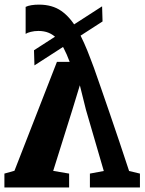

<svg xmlns="http://www.w3.org/2000/svg" viewBox="-20 -830 640 850"><path d="M152.5 -809.5Q211.5 -809.5 251.5 -781.5Q291.5 -753.5 322 -699.8Q352.5 -646 381 -569Q384 -562.5 395.8 -529.8Q407.5 -497 425.2 -445.8Q443 -394.5 464.5 -332Q486 -269.5 508.5 -202.5Q531 -135.5 551.5 -73L599.5 -61.5V0H378V-61.5L439.5 -73L360.5 -344L333.5 -452.5L300.5 -344.5L215.5 -73.5L286 -61.5V0H-0.5V-61.5L44 -74L232 -556H288.5Q275.5 -591 261.8 -617Q248 -643 231.8 -659.8Q215.5 -676.5 195.5 -684.8Q175.5 -693 150 -693Q132.5 -693 116.5 -689Q100.5 -685 93.5 -680V-799.5Q103.5 -804.5 118.8 -807Q134 -809.5 152.5 -809.5ZM432 -802 434 -735 132.5 -540.5 130.5 -607.5Z"/></svg>

Font: Merriweather ExtraBold
Style: Regular
Weight: 800
Version: Version 2.100